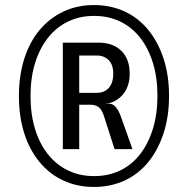

<svg xmlns="http://www.w3.org/2000/svg" viewBox="-20 -733 711 761"><path d="M352 8Q286 8 231 -17.5Q176 -43 136.5 -91Q97 -139 76 -205Q55 -271 55 -352Q55 -433 76 -499.5Q97 -566 136.5 -613.5Q176 -661 231 -687Q286 -713 352 -713Q419 -713 474 -687.5Q529 -662 568 -614Q607 -566 628.5 -500Q650 -434 650 -353Q650 -272 628.5 -205.5Q607 -139 568 -91Q529 -43 474 -17.5Q419 8 352 8ZM353 -35Q410 -35 456.5 -57.5Q503 -80 535.5 -122Q568 -164 586 -222.5Q604 -281 604 -353Q604 -426 586 -484Q568 -542 535.5 -583.5Q503 -625 456.5 -647.5Q410 -670 353 -670Q296 -670 249.5 -647.5Q203 -625 170 -583Q137 -541 119 -483Q101 -425 101 -352Q101 -280 119 -221.5Q137 -163 170 -121.5Q203 -80 249.5 -57.5Q296 -35 353 -35ZM229 -142V-564H370Q428 -564 461 -531.5Q494 -499 494 -441Q494 -388 464.5 -355.5Q435 -323 388 -320L415 -322Q429 -321 439.5 -308Q450 -295 458 -274L505 -142H434L392 -273Q384 -298 371.5 -308Q359 -318 337 -318H287L294 -325V-142ZM294 -365H363Q394 -365 411.5 -385Q429 -405 429 -441Q429 -476 411 -494.5Q393 -513 363 -513H294Z"/></svg>

Font: Nunito Sans 10pt Condensed Medium
Style: Italic
Weight: 500
Width: 3
Italic angle: -9°
Designer: Vernon Adams
Foundry: Vernon Adams
Version: Version 3.101;gftools[0.9.27]